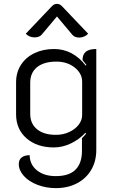

<svg xmlns="http://www.w3.org/2000/svg" viewBox="-20 -762 591 991"><path d="M77 85Q77 62 92 50.5Q107 39 133 39Q134 88 171 117.5Q208 147 268 147Q337 147 370 113.5Q403 80 403 17V-49Q413 -58 424 -72L421 -77Q390 -43 346.5 -22Q303 -1 258 -1Q171 -1 117 -48Q63 -95 63 -172V-337Q63 -388 88 -427Q113 -466 157.5 -487.5Q202 -509 259 -509Q356 -509 423 -423L426 -427L406 -452Q406 -481 423 -495Q440 -509 477 -509V12Q477 70 451 114.5Q425 159 377.5 184Q330 209 268 209Q218 209 173.5 192Q129 175 103 146Q77 117 77 85ZM404 -169V-340Q404 -383 365.5 -413.5Q327 -444 271 -444Q207 -444 171.5 -415.5Q136 -387 136 -335V-174Q136 -124 171 -95Q206 -66 269 -66Q305 -66 336 -80Q367 -94 385.5 -117.5Q404 -141 404 -169ZM158 -569Q145 -569 133 -574Q121 -579 113 -588L249 -731Q260 -742 274 -742Q288 -742 299 -731L435 -588Q427 -579 414.5 -573.5Q402 -568 390 -568Q365 -568 353 -583L274 -677L195 -583Q183 -569 158 -569Z"/></svg>

Font: K2D Light
Style: Regular
Weight: 300
Designer: Katatrad Aksorn Co.,Ltd.
Foundry: Cadson Demak Co.,Ltd.
Version: Version 1.000; ttfautohint (v1.6)